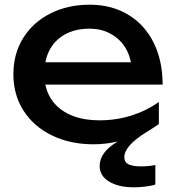

<svg xmlns="http://www.w3.org/2000/svg" viewBox="-20 -600 750 817"><path d="M404 106Q404 77 423 51Q442 25 481 2Q430 14 378 14Q279 14 201.5 -23.5Q124 -61 80.5 -128.5Q37 -196 37 -284Q37 -371 78.5 -438Q120 -505 194 -542.5Q268 -580 362 -580Q455 -580 525.5 -537.5Q596 -495 634 -418Q672 -341 672 -240H173Q183 -192 213.5 -158Q244 -124 292 -106Q340 -88 403 -88Q474 -88 538 -108Q602 -128 656 -166V-72Q644 -63 602 -37Q555 -8 532 18.5Q509 45 509 69Q509 90 526.5 99Q544 108 580 108Q614 108 641 102V185Q628 190 601.5 193.5Q575 197 550 197Q484 197 444 172.5Q404 148 404 106ZM361 -478Q285 -478 235.5 -440Q186 -402 173 -335H537Q524 -401 476 -439.5Q428 -478 361 -478Z"/></svg>

Font: Unbounded Variable
Style: Regular
Weight: 400
Designer: Luke Prowse, Jean-Baptiste Morizot, Fátima Lázaro, Florian Runge
Foundry: NaN
Version: Version 1.600;FEAKit 1.0